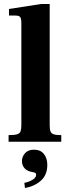

<svg xmlns="http://www.w3.org/2000/svg" viewBox="-20 -710 351 962"><path d="M23 0V-33Q51 -33 65 -37Q79 -41 83 -52Q87 -63 87 -83V-593Q87 -616 81.5 -624Q76 -632 58 -632H25V-665L186 -690H229V-83Q229 -62 233 -51.5Q237 -41 249.5 -37Q262 -33 287 -33V0ZM105 232 102 206Q121 203 141 192Q161 181 161 166Q161 159 157 156.5Q153 154 142 152Q117 148 103.5 133.5Q90 119 90 97Q90 75 105.5 57.5Q121 40 150 40Q183 40 200 61.5Q217 83 217 116Q217 167 184.5 195.5Q152 224 105 232Z"/></svg>

Font: Frank Ruhl Libre
Style: Bold
Weight: 700
Designer: Yanek Iontef
Foundry: Fontef
Version: Version 6.004